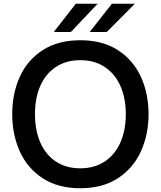

<svg xmlns="http://www.w3.org/2000/svg" viewBox="-20 -989 855 1021"><path d="M45 -382Q45 -491 85 -580Q125 -669 206.5 -722Q288 -775 407 -775Q526 -775 607.5 -722Q689 -669 729.5 -580Q770 -491 770 -382Q770 -274 729.5 -184.5Q689 -95 607.5 -41.5Q526 12 407 12Q288 12 206.5 -41.5Q125 -95 85 -184.5Q45 -274 45 -382ZM649 -382Q649 -467 620.5 -531.5Q592 -596 537.5 -632.5Q483 -669 407 -669Q331 -669 276.5 -632.5Q222 -596 194 -531.5Q166 -467 166 -382Q166 -297 194 -232Q222 -167 276.5 -130.5Q331 -94 407 -94Q483 -94 537.5 -130.5Q592 -167 620.5 -232Q649 -297 649 -382ZM357 -819H266L383 -969H499ZM548 -819H457L575 -969H697Z"/></svg>

Font: Open Sauce One Medium
Style: Regular
Weight: 500
Designer: Alfredo Marco Pradil
Foundry: Creative Sauce Fz LLC
Version: Version 1.477